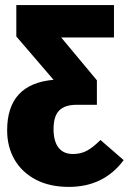

<svg xmlns="http://www.w3.org/2000/svg" viewBox="-20 -715 505 753"><path d="M465 -87Q387 18 250 18Q174 18 119.5 -11Q65 -40 36.5 -90Q8 -140 8 -204Q8 -386 190 -402L44 -572V-695H427V-568H220L360 -400V-304H280Q234 -304 212 -281.5Q190 -259 190 -209Q190 -161 209.5 -136Q229 -111 266 -111Q297 -111 321 -124Q345 -137 374 -166Z"/></svg>

Font: Fira Sans Extra Condensed ExtraBold
Style: Regular
Weight: 800
Width: 1
Designer: Carrois Corporate & Edenspiekermann AG
Foundry: Carrois Corporate GbR & Edenspiekermann AG
Version: Version 4.203